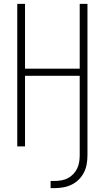

<svg xmlns="http://www.w3.org/2000/svg" viewBox="-20 -755 540 990"><path d="M261 215H241V178H261Q279 178 296.5 175Q314 172 329.5 164Q345 156 357.5 143Q370 130 377.5 114.5Q385 99 388 81.5Q391 64 391 46V-364H109V0H69V-735H109V-401H391V-735H431V46Q431 69 427 91.5Q423 114 413 134Q403 154 386.5 170.5Q370 187 349.5 197Q329 207 306.5 211Q284 215 261 215Z"/></svg>

Font: Iosevka Extralight
Style: Regular
Weight: 200
Monospace: yes
Designer: Belleve Invis
Foundry: Belleve Invis
Version: Version 32.0.1; ttfautohint (v1.8.4)